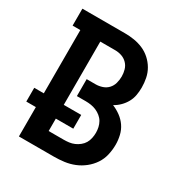

<svg xmlns="http://www.w3.org/2000/svg" viewBox="-171 -863 942 991"><g transform="rotate(30 300.0 -367.5)"><path d="M81 0V-175H24V-257H81V-634H35V-735H289Q317 -735 344.5 -730.5Q372 -726 397.5 -715Q423 -704 444 -685Q465 -666 479 -642Q493 -618 498.5 -590.5Q504 -563 504 -535Q504 -512 500 -489.5Q496 -467 485 -447Q474 -427 457.5 -410.5Q441 -394 421 -383Q446 -373 468.5 -356.5Q491 -340 506.5 -317.5Q522 -295 528.5 -267.5Q535 -240 535 -213Q535 -182 528 -151.5Q521 -121 504 -95.5Q487 -70 462.5 -50.5Q438 -31 409.5 -19.5Q381 -8 350.5 -4Q320 0 289 0ZM200 -101H289Q305 -101 321 -103Q337 -105 352 -111.5Q367 -118 380 -128.5Q393 -139 401 -152.5Q409 -166 412.5 -182.5Q416 -199 416 -215Q416 -231 412.5 -247Q409 -263 401 -277Q393 -291 380 -301.5Q367 -312 352 -318.5Q337 -325 321 -327.5Q305 -330 289 -330H236V-431H289Q309 -431 328.5 -437.5Q348 -444 361.5 -458.5Q375 -473 380.5 -493Q386 -513 386 -533Q386 -553 380.5 -572.5Q375 -592 361 -606.5Q347 -621 328 -627.5Q309 -634 289 -634H200V-257H304V-175H200Z"/></g></svg>

Font: Iosevka Book
Style: Bold
Weight: 700
Designer: Belleve Invis
Foundry: Belleve Invis
Version: Version 28.0.7; ttfautohint (v1.8.3)